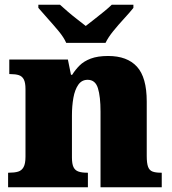

<svg xmlns="http://www.w3.org/2000/svg" viewBox="-20 -786 723 806"><path d="M14 0V-61H18Q41 -61 56 -65.5Q71 -70 79 -84.5Q87 -99 87 -128V-412Q87 -439 80 -452.5Q73 -466 59 -470.5Q45 -475 23 -475H19V-536H265L278 -472H283Q296 -493 314 -511Q332 -529 361 -540Q390 -551 434 -551Q514 -551 555 -506Q596 -461 596 -360V-131Q596 -101 601.5 -86Q607 -71 620 -66Q633 -61 655 -61H659V0H402V-317Q402 -381 391 -416Q380 -451 348 -451Q323 -451 308.5 -430Q294 -409 288 -375Q282 -341 282 -301V-125Q282 -98 288.5 -84.5Q295 -71 309 -66Q323 -61 345 -61H349V0ZM258 -606Q248 -629 226 -655.5Q204 -682 180.5 -708Q157 -734 141 -753V-766H232Q243 -756 262.5 -739Q282 -722 303.5 -705.5Q325 -689 340 -677Q355 -689 376.5 -705.5Q398 -722 418.5 -739Q439 -756 449 -766H540V-753Q525 -734 501 -708Q477 -682 455.5 -655.5Q434 -629 423 -606Z"/></svg>

Font: Noto Serif Tibetan Black
Style: Regular
Weight: 900
Version: Version 2.103